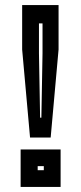

<svg xmlns="http://www.w3.org/2000/svg" viewBox="-20 -734 319 754"><path d="M98 -194 67 -539.5V-714H210V-539.5L179 -194ZM137.5 -272H142.5L147 -525V-642H133V-525ZM61 0V-147H218V0ZM128 -65.5H152V-81.5H128Z"/></svg>

Font: Tourney
Style: Bold
Weight: 700
Designer: Tyler Finck
Foundry: Etcetera Type Co
Version: Version 1.015